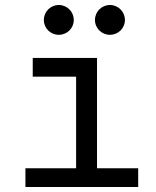

<svg xmlns="http://www.w3.org/2000/svg" viewBox="-20 -750 626 770"><path d="M82 0H534.2V-75.2H369.1V-517.6H111.3V-442.4H285.2V-75.2H82ZM215.8 -610.4C249 -610.4 275.9 -636.7 275.9 -669.9C275.9 -703.1 249 -730 215.8 -730C182.6 -730 155.8 -703.1 155.8 -669.9C155.8 -636.7 182.6 -610.4 215.8 -610.4ZM420.9 -610.4C454.1 -610.4 481 -636.7 481 -669.9C481 -703.1 454.1 -730 420.9 -730C387.7 -730 360.8 -703.1 360.8 -669.9C360.8 -636.7 387.7 -610.4 420.9 -610.4Z"/></svg>

Font: Cascadia Mono PL SemiLight
Style: Regular
Weight: 350
Monospace: yes
Designer: Aaron Bell
Foundry: Saja Typeworks
Version: Version 2404.023